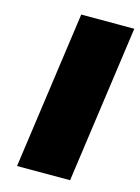

<svg xmlns="http://www.w3.org/2000/svg" viewBox="-109 -762 601 825"><g transform="rotate(15 192.0 -350.0)"><path d="M50 0 148 -700H384L286 0Z"/></g></svg>

Font: Fivo Sans Modern ExtBlk
Style: Regular
Weight: 900
Designer: Alexander Slobzheninov
Foundry: Alexander Slobzheninov
Version: 1.0